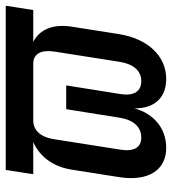

<svg xmlns="http://www.w3.org/2000/svg" viewBox="15 -605 600 670"><g transform="rotate(-90 315.0 -270.0)"><path d="M134 10C201 10 253 -32 272 -101C271 -32 308 10 375 10C454 10 515 -54 531 -155L557 -320C567 -384 548 -431 504 -454H615L630 -550H57L42 -454H154C103 -431 68 -384 58 -320L32 -155C16 -54 55 10 134 10ZM170 -77C135 -77 120 -103 128 -151L164 -380C171 -428 195 -454 230 -454H427C462 -454 477 -428 470 -380L434 -151C426 -103 402 -77 367 -77C331 -77 314 -103 322 -151L352 -339H269L239 -151C231 -103 206 -77 170 -77Z"/></g></svg>

Font: JetBrains Mono SemiBold
Style: Italic
Weight: 472
Italic angle: -9°
Monospace: yes
Designer: Philipp Nurullin, Konstantin Bulenkov
Foundry: JetBrains
Version: Version 2.305